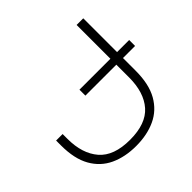

<svg xmlns="http://www.w3.org/2000/svg" viewBox="-184 -941 1145 1145"><g transform="rotate(-45 388.5 -369.0)"><path d="M345 -465H764V-415H345ZM32 -349H87V-308Q87 -184 149 -112Q211 -40 347 -40Q482 -40 544 -110.5Q606 -181 606 -308V-750H662V-308Q662 -195 622 -124.5Q582 -54 511 -21Q440 12 347 12Q254 12 183 -21Q112 -54 72 -124.5Q32 -195 32 -308Z"/></g></svg>

Font: Unbounded ExtraLight
Style: Regular
Weight: 250
Designer: Luke Prowse, Jean-Baptiste Morizot, Fátima Lázaro, Florian Runge
Foundry: NaN
Version: Version 1.701;gftools[0.9.28.dev5+ged2979d]